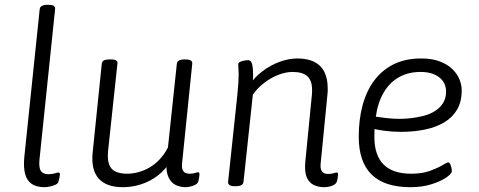

<svg xmlns="http://www.w3.org/2000/svg" viewBox="-20 -772 1990 798"><path d="M165 6Q132 6 112 -7.5Q92 -21 84.5 -48.5Q77 -76 81 -119L145 -734Q147 -752 177 -752H181Q197 -752 203.5 -747.5Q210 -743 209 -734L144 -108Q141 -76 149.5 -62Q158 -48 181 -48Q197 -48 208 -51.5Q219 -55 223 -55Q225 -55 227 -53.5Q229 -52 229 -48Q229 -46 228.5 -41.5Q228 -37 226.5 -31Q225 -25 223 -17Q221 -9 210 -4Q199 1 186.5 3.5Q174 6 165 6Z M491 6Q422 6 390 -30Q358 -66 365 -137L403 -507Q404 -517 412 -521Q420 -525 434 -525H441Q456 -525 463 -520.5Q470 -516 468 -507L429 -143Q426 -108 434 -87.5Q442 -67 461 -58.5Q480 -50 509 -50Q530 -50 553.5 -56Q577 -62 600 -75Q623 -88 643 -109Q663 -130 678 -159L715 -507Q717 -525 746 -525H750Q766 -525 773 -520.5Q780 -516 779 -507L737 -96Q734 -71 742 -60.5Q750 -50 768 -50Q782 -50 790.5 -53Q799 -56 804 -56Q806 -56 807.5 -54Q809 -52 809 -48Q809 -47 808.5 -42Q808 -37 807 -30.5Q806 -24 804 -17Q801 -9 791.5 -4Q782 1 770.5 3.5Q759 6 751 6Q730 6 710.5 -3Q691 -12 680 -36Q669 -60 672 -104L691 -105Q668 -67 636 -42.5Q604 -18 566.5 -6Q529 6 491 6Z M1327 6Q1304 6 1284.5 -3Q1265 -12 1255 -35Q1245 -58 1249 -100L1276 -375Q1277 -381 1277 -387.5Q1277 -394 1277 -400Q1277 -437 1257.5 -455Q1238 -473 1196 -473Q1168 -473 1137 -461Q1106 -449 1078.5 -428Q1051 -407 1031 -379L992 -16Q990 2 960 2H956Q941 2 934 -3Q927 -8 928 -16L966 -373Q969 -401 970.5 -424.5Q972 -448 972 -462Q972 -479 971 -489.5Q970 -500 970 -505Q970 -510 974.5 -513Q979 -516 986 -518Q993 -520 999.5 -521Q1006 -522 1011 -522Q1024 -522 1028 -504.5Q1032 -487 1032 -460Q1032 -444 1029.5 -427.5Q1027 -411 1024 -398L1016 -419Q1038 -451 1071 -476Q1104 -501 1142 -515Q1180 -529 1216 -529Q1258 -529 1286 -515Q1314 -501 1328 -473.5Q1342 -446 1342 -405Q1342 -399 1342 -393Q1342 -387 1341 -380L1313 -95Q1310 -72 1317.5 -60.5Q1325 -49 1344 -49Q1358 -49 1366.5 -52Q1375 -55 1380 -55Q1382 -55 1383.5 -53.5Q1385 -52 1385 -48Q1385 -46 1384.5 -41Q1384 -36 1383 -30Q1382 -24 1380 -17Q1377 -9 1367.5 -3.5Q1358 2 1346.5 4Q1335 6 1327 6Z M1686 6Q1578 6 1524.5 -46.5Q1471 -99 1471 -204Q1471 -275 1487 -334.5Q1503 -394 1535.5 -437.5Q1568 -481 1616.5 -505Q1665 -529 1731 -529Q1775 -529 1807 -517Q1839 -505 1859 -486Q1879 -467 1889 -443.5Q1899 -420 1899 -396Q1899 -350 1880 -317Q1861 -284 1826.5 -263.5Q1792 -243 1746 -233.5Q1700 -224 1647 -224Q1610 -224 1577.5 -228.5Q1545 -233 1522 -239L1539 -261Q1537 -248 1536.5 -234Q1536 -220 1536 -203Q1536 -127 1574 -88.5Q1612 -50 1689 -50Q1735 -50 1767.5 -62Q1800 -74 1819 -85.5Q1838 -97 1842 -97Q1848 -97 1851 -90.5Q1854 -84 1856 -75.5Q1858 -67 1858 -61Q1858 -50 1834.5 -34Q1811 -18 1772.5 -6Q1734 6 1686 6ZM1642 -278Q1664 -278 1689.5 -281Q1715 -284 1740.5 -290.5Q1766 -297 1787 -310Q1808 -323 1821 -343Q1834 -363 1834 -391Q1834 -429 1805 -451Q1776 -473 1728 -473Q1677 -473 1638 -451Q1599 -429 1574.5 -387Q1550 -345 1542 -287Q1561 -284 1588 -281Q1615 -278 1642 -278Z"/></svg>

Font: Asap Light
Style: Italic
Weight: 300
Italic angle: -6°
Designer: Pablo Cosgaya
Foundry: Omnibus-Type
Version: Version 3.001